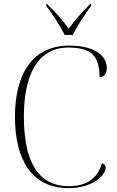

<svg xmlns="http://www.w3.org/2000/svg" viewBox="-20 -959 604 989"><path d="M313 -779H355C377 -824 418 -887 449 -928V-939H445C402 -895 366 -857 334 -811C302 -857 266 -895 222 -939H219V-928C250 -887 291 -824 313 -779ZM332 10C458 10 524 -56 524 -96C524 -107 518 -115 505 -118C484 -44 431 0 335 0C175 0 103 -129 103 -358C103 -583 180 -714 332 -714C458 -714 491 -665 493 -562C516 -562 530 -578 530 -610C530 -667 475 -724 335 -724C153 -724 57 -585 57 -357C57 -132 147 10 332 10Z"/></svg>

Font: Noto Serif Display ExtraLight
Style: Regular
Weight: 200
Designer: Monotype Design Team
Foundry: Monotype Imaging Inc.
Version: Version 2.009